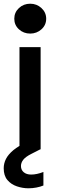

<svg xmlns="http://www.w3.org/2000/svg" viewBox="-27 -805 319 1035"><path d="M78 0V-551H192V0ZM136 -624Q100 -624 75 -647Q50 -670 50 -704Q50 -738 75 -761.5Q100 -785 136 -785Q171 -785 196.5 -761.5Q222 -738 222 -704Q222 -670 196.5 -647Q171 -624 136 -624ZM162 -59 192 -1 143 24Q111 40 98.5 56Q86 72 86 90Q86 111 101 123.5Q116 136 141 136Q171 136 207 122V195Q190 202 169 206Q148 210 126 210Q95 210 64 199.5Q33 189 13 165.5Q-7 142 -7 102Q-7 76 5 52Q17 28 45 4.5Q73 -19 120 -40Z"/></svg>

Font: Parkinsans Medium
Style: Regular
Weight: 500
Designer: Red Stone, Indian Type Foundry
Foundry: Indian Type Foundry
Version: Version 1.000